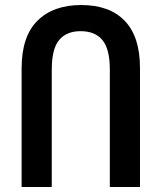

<svg xmlns="http://www.w3.org/2000/svg" viewBox="-20 -744 646 764"><path d="M66 0V-472Q66 -599 129 -661.5Q192 -724 303 -724Q416 -724 476.5 -661Q537 -598 537 -474V0H417V-468Q417 -549 387.5 -584.5Q358 -620 301 -620Q245 -620 215.5 -585Q186 -550 186 -467V0Z"/></svg>

Font: Noto Sans Georgian Condensed SemiBold
Style: Regular
Weight: 600
Width: 3
Designer: Monotype Design Team, Akaki Razmadze
Foundry: Google LLC
Version: Version 2.005; ttfautohint (v1.8.4.7-5d5b)